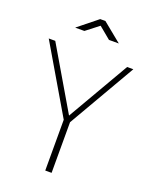

<svg xmlns="http://www.w3.org/2000/svg" viewBox="-172 -1045 897 1137"><g transform="rotate(20 276.5 -477.0)"><path d="M298 -319V0H258V-320L10 -742H51L279 -354L504 -742H543ZM273 -918 193 -856H135L257 -954H290L410 -856H348Z"/></g></svg>

Font: Morrison Thin
Style: Regular
Weight: 100
Designer: Pablo Impallari, Rodrigo Fuenzalida (Modified by Dan O. Williams)
Version: Version 0.03;June 6, 2019;FontCreator 11.5.0.2425 64-bit; tt